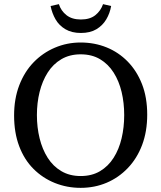

<svg xmlns="http://www.w3.org/2000/svg" viewBox="-20 -891 778 926"><path d="M369 15Q303 15 244.5 -8.5Q186 -32 141.5 -76.5Q97 -121 72.5 -186Q48 -251 48 -334Q48 -415 73 -480Q98 -545 142 -590.5Q186 -636 244.5 -661Q303 -686 369 -686Q436 -686 494 -662.5Q552 -639 596 -594Q640 -549 665 -485Q690 -421 690 -338Q690 -257 665.5 -192Q641 -127 596.5 -80.5Q552 -34 494 -9.5Q436 15 369 15ZM369 -42Q423 -42 462.5 -65.5Q502 -89 528 -130Q554 -171 566.5 -224Q579 -277 579 -336Q579 -395 566.5 -447.5Q554 -500 528 -541Q502 -582 462.5 -605.5Q423 -629 369 -629Q316 -629 276 -605.5Q236 -582 210 -541Q184 -500 171 -447.5Q158 -395 158 -336Q158 -277 171 -224Q184 -171 210 -130Q236 -89 276 -65.5Q316 -42 369 -42ZM224 -862 264 -871Q274 -839 300.5 -818Q327 -797 370 -797Q414 -797 440 -818Q466 -839 477 -871L516 -862Q510 -827 492.5 -797.5Q475 -768 445 -750Q415 -732 370 -732Q326 -732 295.5 -750Q265 -768 248 -797.5Q231 -827 224 -862Z"/></svg>

Font: Source Serif 4
Style: Regular
Weight: 400
Designer: Frank Grießhammer
Foundry: Adobe Systems Incorporated
Version: Version 4.004;hotconv 1.0.116;makeotfexe 2.5.65601